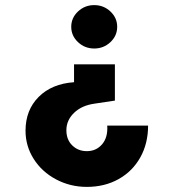

<svg xmlns="http://www.w3.org/2000/svg" viewBox="-20 -602 680 752"><path d="M270 -280V-350H430V-208L350 -196Q300 -189 270 -160Q240 -131 240 -92Q240 -55 263 -32.5Q286 -10 320 -10Q357 -10 380 -37Q403 -64 400 -110H560Q560 -40 529.5 14.5Q499 69 444.5 99.5Q390 130 320 130Q255 130 199.5 100.5Q144 71 112 20.5Q80 -30 80 -90Q80 -171 131.5 -222.5Q183 -274 270 -280ZM439 -497Q439 -462 412.5 -437Q386 -412 349 -412Q312 -412 285.5 -437Q259 -462 259 -497Q259 -532 285.5 -557Q312 -582 349 -582Q386 -582 412.5 -557Q439 -532 439 -497Z"/></svg>

Font: Goli Bold
Style: Regular
Weight: 700
Designer: jaikishan Patel
Foundry: MagicType
Version: Version 1.000